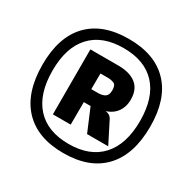

<svg xmlns="http://www.w3.org/2000/svg" viewBox="-137 -869 874 873"><g transform="rotate(30 300.0 -432.5)"><path d="M300 -133Q163.5 -133 90.5 -210.8Q17.5 -288.5 17.5 -435Q17.5 -579 90.5 -655.5Q163.5 -732 300.5 -732Q437 -732 510 -655.5Q583 -579 583 -435Q583 -288.5 510 -210.8Q437 -133 300 -133ZM300 -181Q411 -181 470.5 -246.2Q530 -311.5 530 -434Q530 -555.5 470.8 -619.8Q411.5 -684 300.5 -684Q189.5 -684 130 -619.8Q70.5 -555.5 70.5 -434Q70.5 -311.5 129.8 -246.2Q189 -181 300 -181ZM171.5 -262V-603H318.5Q378.5 -603 411.8 -576.8Q445 -550.5 445 -497.5Q445.5 -469 433.5 -444.8Q421.5 -420.5 397.5 -406Q386 -399 372.5 -395Q383 -393 390 -389.5Q400 -384 406 -372.5L462 -262H351L301 -380.5H265.5L265 -262ZM266 -531 265.5 -448.5H300.5Q324 -448.5 337.5 -457.5Q351 -466.5 351 -492Q351 -519.5 336.5 -525.2Q322 -531 307 -531Z"/></g></svg>

Font: Spline Sans Mono SemiBold
Style: Regular
Weight: 600
Monospace: yes
Version: Version 1.004